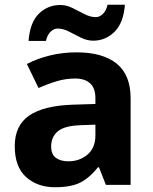

<svg xmlns="http://www.w3.org/2000/svg" viewBox="-20 -777 644 807"><path d="M302 -557Q412 -557 470.5 -509.5Q529 -462 529 -364V0H425L396 -74H392Q357 -30 318 -10Q279 10 211 10Q138 10 90 -32.5Q42 -75 42 -163Q42 -250 103 -291.5Q164 -333 286 -337L381 -340V-364Q381 -407 358.5 -427Q336 -447 296 -447Q256 -447 218 -435.5Q180 -424 142 -407L93 -508Q137 -531 190.5 -544Q244 -557 302 -557ZM323 -251Q251 -249 223 -225Q195 -201 195 -162Q195 -128 215 -113.5Q235 -99 267 -99Q315 -99 348 -127.5Q381 -156 381 -208V-253ZM100 -605Q106 -683 143.5 -719.5Q181 -756 233 -756Q260 -756 285.5 -743Q311 -730 335.5 -717.5Q360 -705 383 -705Q398 -705 412 -718Q426 -731 432 -757H505Q499 -680 461 -643Q423 -606 372 -606Q346 -606 320.5 -618.5Q295 -631 270.5 -644Q246 -657 222 -657Q207 -657 193 -644Q179 -631 173 -605Z"/></svg>

Font: Noto Sans Kannada
Style: Bold
Weight: 700
Designer: Jelle Bosma - Monotype Design Team
Foundry: Monotype Imaging Inc.
Version: Version 2.005; ttfautohint (v1.8.4.7-5d5b)